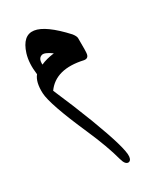

<svg xmlns="http://www.w3.org/2000/svg" viewBox="-215 -428 882 1035"><g transform="rotate(-30 226.0 89.5)"><path d="M127 -163.1Q160.6 -178.7 210.4 -185.1Q169.4 -215.3 150.4 -210Q124.5 -202.6 127 -163.1ZM75.7 -132.8Q65.9 -205.1 82.5 -259.3Q142.1 -448.7 349.1 -222.7Q364.7 -202.6 364.7 -190.4Q365.7 -104.5 362.8 -91.8Q357.9 -67.4 332.5 -71.8Q174.3 -107.4 106.4 -12.2Q164.1 120.6 208 235.8Q289.1 449.7 284.2 499Q281.7 522.9 267.1 525.4Q245.1 528.3 233.9 486.3Q210 396 154.8 270Q54.2 41.5 51 -28.8Q47.9 -99.1 75.7 -132.8Z"/></g></svg>

Font: Amiri
Style: Bold Slanted
Weight: 700
Italic angle: 9°
Designer: Khaled Hosny
Version: Version 000.107